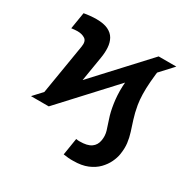

<svg xmlns="http://www.w3.org/2000/svg" viewBox="-165 -713 1060 1067"><g transform="rotate(30 365.0 -179.5)"><path d="M169.5 0H55.5L559.6 -545.9H673ZM477 -382.2 602 -500.4Q594 -445.9 590.6 -401.1Q587.1 -356.2 588 -319.7Q588.9 -283.2 593.9 -253.3Q602 -206.9 613.5 -171.3Q625 -135.7 634.9 -104.7Q644.8 -73.7 648.9 -41Q653 -8.2 646.3 32.6Q642.4 56.3 629.3 84.2Q616.2 112 591.8 137.4Q567.4 162.7 529.6 178.5Q491.8 194.3 438.5 194.3Q423.8 194.8 407.4 193.5Q391 192.1 374.8 189.5L392.2 80.7Q397.6 81.7 404.2 82.4Q410.8 83 414.8 82.8Q464 83 488.7 65.7Q513.4 48.4 518.6 15.6Q523.8 -15 515.3 -43.7Q506.8 -72.3 494.6 -107.5Q482.3 -142.8 474.8 -193Q471.3 -216.2 469.5 -243.5Q467.7 -270.8 469.2 -304.9Q470.7 -339 477 -382.2ZM243 -121.5 100.2 -8.6 161.5 -379.5Q167.5 -416 148 -428.9Q128.5 -441.8 99.4 -441.8Q90.4 -441.8 80.6 -440.8Q70.8 -439.8 60.7 -438.5L78.1 -545.1Q93.5 -548.2 116.4 -550.5Q139.3 -552.7 157.2 -552.7Q204.1 -552.7 232.5 -539Q260.9 -525.3 274.2 -501.4Q287.5 -477.4 289.5 -446Q291.5 -414.6 285.5 -379.5Z"/></g></svg>

Font: Inter Tight
Style: Italic
Weight: 400
Italic angle: -9.39999°
Designer: Rasmus Andersson
Foundry: rsms
Version: Version 3.002